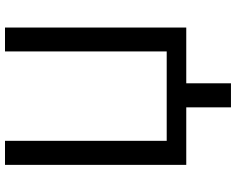

<svg xmlns="http://www.w3.org/2000/svg" viewBox="-106 -644 926 753"><g transform="rotate(-90 356.5 -268.0)"><path d="M85.9 -710.9H180.2V-76.7H530.8V-710.9H624.5V0H405.8V175.3H311.5V0H85.9Z"/></g></svg>

Font: Roboto-ThirdPerson-AD3FC
Style: ThirdPerson-AD3FC
Weight: 400
Designer: Google
Version: Version 2.137; 2017